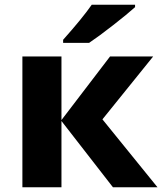

<svg xmlns="http://www.w3.org/2000/svg" viewBox="-20 -786 681 806"><path d="M623 -549 410 -285 641 0H454L238 -278V0H74V-549H238V-282L442 -549ZM547 -756Q516 -728 454.5 -680Q393 -632 354 -606H245V-619Q327 -711 365 -766H547Z"/></svg>

Font: Noto Sans UI ExtraBold
Style: Regular
Weight: 800
Designer: Monotype Design Team
Foundry: Monotype Imaging Inc.
Version: Version 1.001